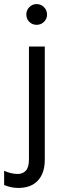

<svg xmlns="http://www.w3.org/2000/svg" viewBox="-66 -738 314 953"><path d="M-45.5 180.4V109.7Q-28.2 117.5 -10.9 121.5Q6.4 125.5 21.7 125.5Q47.1 125.5 62.4 108.9Q77.7 92.3 77.7 53V-507H156.3V55Q156.3 121.1 122.2 158Q88.1 194.8 25.6 194.8Q6.2 194.8 -10.3 191.3Q-26.8 187.8 -45.5 180.4ZM64.7 -665.8Q64.7 -687.4 79.4 -702.5Q94.2 -717.7 115.7 -717.7Q137.3 -717.7 152.4 -702.5Q167.5 -687.4 167.5 -665.8Q167.5 -644.3 152.4 -629.5Q137.3 -614.8 115.7 -614.8Q94.2 -614.8 79.4 -629.5Q64.7 -644.3 64.7 -665.8Z"/></svg>

Font: Hind Variable Light
Style: Regular
Weight: 300
Designer: Manushi Parikh, Satya Rajpurohit
Foundry: Indian Type Foundry
Version: Version 3.000